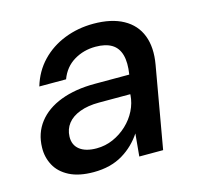

<svg xmlns="http://www.w3.org/2000/svg" viewBox="-83 -600 730 700"><g transform="rotate(-15 282.5 -249.5)"><path d="M188 12Q133 12 97 -6.5Q61 -25 44.5 -56Q28 -87 29 -123Q30 -177 60.5 -216.5Q91 -256 146 -277Q201 -298 275 -298H405Q412 -342 404 -371Q396 -400 373 -414Q350 -428 312 -428Q267 -428 230.5 -406Q194 -384 178 -341H77Q93 -395 129.5 -433Q166 -471 217 -491Q268 -511 326 -511Q394 -511 438.5 -486.5Q483 -462 500.5 -416.5Q518 -371 507 -308L453 0H363L371 -85Q357 -64 339 -46.5Q321 -29 298.5 -15.5Q276 -2 248.5 5Q221 12 188 12ZM221 -69Q254 -69 283.5 -82Q313 -95 336.5 -117Q360 -139 374 -167Q388 -195 390 -225V-228H272Q230 -228 199.5 -216.5Q169 -205 153 -184.5Q137 -164 136 -136Q135 -104 157.5 -86.5Q180 -69 221 -69Z"/></g></svg>

Font: DM Sans 20pt Medium
Style: Italic
Weight: 500
Italic angle: -10°
Version: Version 4.004;gftools[0.9.30]